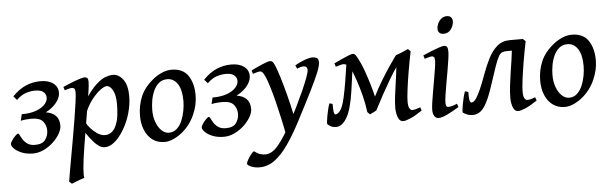

<svg xmlns="http://www.w3.org/2000/svg" viewBox="-54 -846 4072 1283"><g transform="rotate(-5 1982.0 -204.5)"><path d="M338.4 -149.9Q338.4 -125 321.5 -95.7Q304.7 -66.4 276.4 -40Q248 -13.7 212.9 3.2Q177.7 20 141.1 20Q98.6 20 66.4 7.1Q34.2 -5.9 16.4 -23.4Q-1.5 -41 -1.5 -55.2Q-1.5 -63 9 -78.9Q19.5 -94.7 32.5 -107.9Q45.4 -121.1 52.2 -121.1Q57.1 -121.1 63 -108.2Q68.8 -95.2 79.8 -78.4Q90.8 -61.5 109.9 -48.8Q128.9 -36.1 159.7 -36.1Q209 -36.1 228.5 -63.7Q248 -91.3 248 -125Q248 -159.7 227.1 -186Q206.1 -212.4 148.4 -212.4Q136.7 -212.4 115.5 -210.7Q94.2 -209 77.6 -205.1L87.9 -248Q147 -248 186 -262.9Q225.1 -277.8 244.4 -299.8Q263.7 -321.8 263.7 -343.8Q263.7 -366.7 246.1 -382.1Q228.5 -397.5 189 -397.5Q162.1 -397.5 129.9 -387.7Q97.7 -377.9 64.9 -345.7L42.5 -371.6Q85 -416 131.8 -436.5Q178.7 -457 231 -457Q285.2 -457 316.7 -433.3Q348.1 -409.7 348.1 -371.1Q348.1 -345.7 333.5 -321.3Q318.8 -296.9 296.1 -277.6Q273.4 -258.3 249 -246.6Q338.4 -232.9 338.4 -149.9Z M814 -306.2Q814 -254.4 798.6 -197.3Q783.2 -140.1 753.4 -88.4Q738.8 -62.5 718.3 -37.6Q697.8 -12.7 673.1 3.7Q648.4 20 621.1 20Q598.1 20 574.7 1Q551.3 -18.1 529.1 -47.1Q506.8 -76.2 488.3 -106.9L508.3 -154.8Q517.1 -136.2 536.9 -114.3Q556.6 -92.3 581.5 -76.4Q606.4 -60.5 630.4 -60.5Q654.8 -60.5 673.3 -74.2Q691.9 -87.9 703.1 -111.8Q719.2 -146 723.6 -186.3Q728 -226.6 728 -258.8Q728 -321.8 709.7 -353.8Q691.4 -385.7 669.9 -385.7Q654.3 -385.7 627.7 -366.5Q601.1 -347.2 572.5 -311.8Q543.9 -276.4 522.9 -228.5L520 -298.8Q565.4 -369.1 601.8 -402.8Q638.2 -436.5 666.7 -446.8Q695.3 -457 716.8 -457Q756.3 -457 785.2 -418.2Q814 -379.4 814 -306.2ZM551.8 -424.8Q551.8 -403.8 544.7 -356.4Q537.6 -309.1 523.2 -223.6Q508.8 -138.2 486.8 -2.9Q470.7 97.7 466.8 148.2Q462.9 198.7 467.8 211.9Q458.5 214.4 441.2 220.7Q423.8 227.1 406.7 233.6Q389.6 240.2 381.3 244.1L364.3 228.5Q366.7 210 374.5 165.5Q382.3 121.1 393.1 61.5Q403.8 2 415.3 -63Q426.8 -127.9 436.5 -188.2Q446.3 -248.5 452.6 -294.7Q459 -340.8 459 -361.3Q459 -383.8 451.7 -388.9Q444.3 -394 436 -394Q429.2 -394 412.8 -389.6Q396.5 -385.3 388.2 -382.3L380.9 -405.3Q408.7 -418 439.2 -429.9Q469.7 -441.9 494.1 -449.5Q518.6 -457 527.8 -457Q538.6 -457 545.2 -450.4Q551.8 -443.8 551.8 -424.8Z M1256.3 -272.9Q1256.3 -208 1226.6 -141.8Q1196.8 -75.7 1142.1 -30.8Q1116.7 -9.8 1085 5.1Q1053.2 20 1023.9 20Q976.6 20 943.1 -4.6Q909.7 -29.3 891.8 -72Q874 -114.7 874 -168Q874 -237.8 899.9 -298.6Q925.8 -359.4 990.7 -410.2Q1015.6 -429.7 1047.1 -443.4Q1078.6 -457 1109.9 -457Q1186.5 -457 1221.4 -405.5Q1256.3 -354 1256.3 -272.9ZM1171.9 -242.2Q1171.9 -316.9 1145.8 -356.7Q1119.6 -396.5 1076.2 -396.5Q1043 -396.5 1020.5 -377.4Q998 -358.4 984.4 -328.4Q970.7 -298.3 964.8 -263.9Q959 -229.5 959 -198.2Q959 -154.8 972.2 -118.7Q985.4 -82.5 1007.8 -60.8Q1030.3 -39.1 1057.1 -39.1Q1088.4 -39.1 1110.4 -59.1Q1132.3 -79.1 1145.8 -110.6Q1159.2 -142.1 1165.5 -177.2Q1171.9 -212.4 1171.9 -242.2Z M1618.2 -149.9Q1618.2 -125 1601.3 -95.7Q1584.5 -66.4 1556.2 -40Q1527.8 -13.7 1492.7 3.2Q1457.5 20 1420.9 20Q1378.4 20 1346.2 7.1Q1314 -5.9 1296.1 -23.4Q1278.3 -41 1278.3 -55.2Q1278.3 -63 1288.8 -78.9Q1299.3 -94.7 1312.3 -107.9Q1325.2 -121.1 1332 -121.1Q1336.9 -121.1 1342.8 -108.2Q1348.6 -95.2 1359.6 -78.4Q1370.6 -61.5 1389.6 -48.8Q1408.7 -36.1 1439.5 -36.1Q1488.8 -36.1 1508.3 -63.7Q1527.8 -91.3 1527.8 -125Q1527.8 -159.7 1506.8 -186Q1485.8 -212.4 1428.2 -212.4Q1416.5 -212.4 1395.3 -210.7Q1374 -209 1357.4 -205.1L1367.7 -248Q1426.8 -248 1465.8 -262.9Q1504.9 -277.8 1524.2 -299.8Q1543.5 -321.8 1543.5 -343.8Q1543.5 -366.7 1525.9 -382.1Q1508.3 -397.5 1468.8 -397.5Q1441.9 -397.5 1409.7 -387.7Q1377.4 -377.9 1344.7 -345.7L1322.3 -371.6Q1364.7 -416 1411.6 -436.5Q1458.5 -457 1510.7 -457Q1564.9 -457 1596.4 -433.3Q1627.9 -409.7 1627.9 -371.1Q1627.9 -345.7 1613.3 -321.3Q1598.6 -296.9 1575.9 -277.6Q1553.2 -258.3 1528.8 -246.6Q1618.2 -232.9 1618.2 -149.9Z M1909.2 -24.4 1850.1 50.3 1834 36.1Q1826.7 -5.9 1814.2 -62.7Q1801.8 -119.6 1787.4 -177.7Q1772.9 -235.8 1758.5 -283.2Q1744.1 -330.6 1733.4 -354Q1722.2 -378.9 1714.6 -386.5Q1707 -394 1698.2 -394Q1691.9 -394 1677 -390.1Q1662.1 -386.2 1650.4 -382.3L1643.6 -405.3Q1682.6 -424.8 1720.2 -440.9Q1757.8 -457 1771.5 -457Q1785.2 -457 1793.9 -442.9Q1802.7 -428.7 1814.5 -395Q1829.1 -354 1846.7 -292Q1864.3 -230 1881.1 -159.9Q1897.9 -89.8 1909.2 -24.4ZM2096.7 -419.9Q2096.7 -397.9 2078.4 -352.8Q2060.1 -307.6 2022 -231.2Q1983.9 -154.8 1923.8 -40Q1879.9 44.4 1835.9 108.4Q1792 172.4 1744.4 208.3Q1696.8 244.1 1640.6 244.1Q1608.4 244.1 1583.5 233.2Q1558.6 222.2 1558.6 212.9Q1558.6 205.1 1568.1 187.7Q1577.6 170.4 1590.3 154.3Q1603 138.2 1611.8 133.3Q1634.3 150.9 1652.1 156.2Q1669.9 161.6 1688 161.6Q1731.4 161.6 1774.7 109.4Q1817.9 57.1 1867.7 -36.1Q1893.6 -84 1919.7 -137.2Q1945.8 -190.4 1967.8 -239.5Q1989.7 -288.6 2003.2 -325.2Q2016.6 -361.8 2016.6 -376.5Q2016.6 -402.3 1990.7 -402.3Q1973.1 -402.3 1947.3 -391.1L1937.5 -414.1Q1972.7 -434.1 2004.4 -445.6Q2036.1 -457 2055.2 -457Q2071.8 -457 2084.2 -450.7Q2096.7 -444.3 2096.7 -419.9Z M2142.1 -141.1 2163.1 -135.7Q2163.1 -101.1 2165.5 -82.5Q2168 -64 2177.7 -64Q2190.9 -64 2208 -85.2Q2225.1 -106.4 2239.7 -169.4Q2251.5 -221.7 2261.2 -283Q2271 -344.2 2280.8 -411.1L2324.7 -421.9Q2317.9 -370.6 2310.5 -317.1Q2303.2 -263.7 2295.9 -212.4Q2277.8 -86.9 2245.8 -33.4Q2213.9 20 2173.8 20Q2152.3 20 2139.2 12.5Q2126 4.9 2117.2 -2.4Q2114.3 -4.9 2115.7 -21.2Q2117.2 -37.6 2121.6 -60.1Q2126 -82.5 2131.3 -104.7Q2136.7 -127 2142.1 -141.1ZM2666.5 -420.4Q2612.3 -355 2560.3 -266.8Q2508.3 -178.7 2450.2 -66.4Q2442.4 -62 2429.2 -55.4Q2416 -48.8 2406.2 -44.4L2389.6 -60.5Q2382.8 -115.7 2368.7 -171.9Q2354.5 -228 2337.9 -276.1Q2321.3 -324.2 2308.6 -354Q2297.4 -379.4 2282.2 -386.7Q2267.1 -394 2258.8 -394Q2251 -394 2234.6 -389.4Q2218.3 -384.8 2206.5 -381.3L2198.7 -404.3Q2224.6 -416.5 2251 -428.7Q2277.3 -440.9 2297.9 -449Q2318.4 -457 2327.1 -457Q2338.9 -457 2348.1 -442.1Q2357.4 -427.2 2373 -395Q2384.8 -370.1 2399.4 -328.9Q2414.1 -287.6 2427.5 -242.4Q2440.9 -197.3 2449.7 -159.7Q2479 -218.3 2510.3 -269.3Q2541.5 -320.3 2568.4 -359.6Q2595.2 -398.9 2612.3 -421.9ZM2578.1 -68.8Q2578.1 -106.4 2583.3 -148.7Q2588.4 -190.9 2595.7 -240.2Q2604.5 -298.8 2609.4 -348.4Q2614.3 -397.9 2612.3 -422.4Q2623 -425.8 2639.9 -432.6Q2656.7 -439.5 2672.9 -446.3Q2689 -453.1 2696.3 -457L2713.4 -440.9Q2699.2 -372.1 2688 -305.2Q2676.8 -238.3 2670.2 -185.8Q2663.6 -133.3 2663.6 -107.9Q2663.6 -72.8 2672.4 -60.5Q2681.2 -48.3 2689.5 -48.3Q2708.5 -48.3 2744.6 -62L2752 -39.6Q2707 -8.8 2673.6 5.6Q2640.1 20 2624.5 20Q2605 20 2595 3.2Q2585 -13.7 2581.5 -34.9Q2578.1 -56.2 2578.1 -68.8Z M3011.7 -616.2Q3011.7 -589.4 2993.7 -563.5Q2975.6 -537.6 2943.4 -537.6Q2924.8 -537.6 2915 -547.6Q2905.3 -557.6 2905.3 -574.2Q2905.3 -591.8 2913.6 -610.1Q2921.9 -628.4 2937.5 -640.9Q2953.1 -653.3 2974.1 -653.3Q2992.7 -653.3 3002.2 -643.1Q3011.7 -632.8 3011.7 -616.2ZM2999.5 -41.5Q2953.6 -14.2 2918.7 2.9Q2883.8 20 2860.4 20Q2843.8 20 2833.3 4.6Q2822.8 -10.7 2822.8 -37.1Q2822.8 -54.7 2827.6 -88.1Q2832.5 -121.6 2839.6 -162.4Q2846.7 -203.1 2853.8 -243.4Q2860.8 -283.7 2865.7 -315.4Q2870.6 -347.2 2870.6 -361.3Q2870.6 -383.8 2865.2 -388.9Q2859.9 -394 2850.6 -394Q2844.7 -394 2829.8 -390.1Q2814.9 -386.2 2802.7 -382.3L2795.4 -405.3Q2822.8 -418 2852.1 -429.7Q2881.3 -441.4 2905 -449.2Q2928.7 -457 2938.5 -457Q2952.1 -457 2958.3 -447.8Q2964.4 -438.5 2964.4 -416Q2964.4 -398.9 2959.5 -364.7Q2954.6 -330.6 2947.3 -288.6Q2939.9 -246.6 2932.4 -204.3Q2924.8 -162.1 2919.9 -128.2Q2915 -94.2 2915 -77.1Q2915 -48.3 2929.7 -48.3Q2944.8 -48.3 2958 -52Q2971.2 -55.7 2991.2 -64.5Z M3051.8 -142.6 3073.7 -135.7Q3071.3 -64 3088.4 -64Q3095.2 -64 3103.5 -69.1Q3111.8 -74.2 3123.5 -92Q3135.3 -109.9 3151.6 -146.2Q3168 -182.6 3190.4 -244.6Q3210 -299.3 3234.4 -347.7Q3258.8 -396 3293.9 -426.5Q3329.1 -457 3381.3 -457Q3389.6 -457 3406.5 -457Q3423.3 -457 3440.4 -457Q3457.5 -457 3467.3 -457L3397.9 -385.7Q3387.2 -385.7 3372.3 -385.7Q3357.4 -385.7 3352.1 -385.7Q3333.5 -385.7 3321.3 -380.4Q3309.1 -375 3297.9 -355Q3286.6 -335 3271.2 -291.3Q3255.9 -247.6 3231 -170.9Q3207 -96.7 3185.5 -55.2Q3164.1 -13.7 3141.1 3.2Q3118.2 20 3089.4 20Q3068.8 20 3051.8 12.7Q3034.7 5.4 3025.4 -1.5Q3022.5 -3.4 3024.2 -20Q3025.9 -36.6 3030.3 -59.8Q3034.7 -83 3040.3 -105.7Q3045.9 -128.4 3051.8 -142.6ZM3523.4 -39.6Q3478 -8.3 3444.8 5.9Q3411.6 20 3396 20Q3376 20 3366 2.7Q3356 -14.6 3352.8 -35.9Q3349.6 -57.1 3349.6 -68.8Q3349.6 -106.4 3355 -152.8Q3360.4 -199.2 3366.7 -240.2Q3375.5 -294.4 3380.1 -327.6Q3384.8 -360.8 3387 -382.3Q3389.2 -403.8 3390.1 -422.4L3467.3 -457L3484.9 -440.9Q3470.7 -372.1 3459.5 -305.2Q3448.2 -238.3 3441.7 -185.8Q3435.1 -133.3 3435.1 -107.9Q3435.1 -72.8 3443.8 -60.5Q3452.6 -48.3 3460.9 -48.3Q3469.7 -48.3 3483.2 -51.5Q3496.6 -54.7 3515.6 -62Z M3940.9 -272.9Q3940.9 -208 3911.1 -141.8Q3881.3 -75.7 3826.7 -30.8Q3801.3 -9.8 3769.5 5.1Q3737.8 20 3708.5 20Q3661.1 20 3627.7 -4.6Q3594.2 -29.3 3576.4 -72Q3558.6 -114.7 3558.6 -168Q3558.6 -237.8 3584.5 -298.6Q3610.4 -359.4 3675.3 -410.2Q3700.2 -429.7 3731.7 -443.4Q3763.2 -457 3794.4 -457Q3871.1 -457 3906 -405.5Q3940.9 -354 3940.9 -272.9ZM3856.4 -242.2Q3856.4 -316.9 3830.3 -356.7Q3804.2 -396.5 3760.7 -396.5Q3727.5 -396.5 3705.1 -377.4Q3682.6 -358.4 3668.9 -328.4Q3655.3 -298.3 3649.4 -263.9Q3643.6 -229.5 3643.6 -198.2Q3643.6 -154.8 3656.7 -118.7Q3669.9 -82.5 3692.4 -60.8Q3714.8 -39.1 3741.7 -39.1Q3772.9 -39.1 3794.9 -59.1Q3816.9 -79.1 3830.3 -110.6Q3843.8 -142.1 3850.1 -177.2Q3856.4 -212.4 3856.4 -242.2Z"/></g></svg>

Font: Gentium Book Plus
Style: Italic
Weight: 400
Italic angle: -8°
Designer: Victor Gaultney, Annie Olsen, Iska Routamaa, Becca Hirsbrunner
Foundry: SIL International
Version: Version 6.101